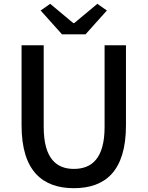

<svg xmlns="http://www.w3.org/2000/svg" viewBox="-20 -973 773 1006"><path d="M305 -793H428L540 -918L490 -953L369 -852H364L243 -953L193 -918ZM367 13C531 13 640 -76 640 -316V-736H528V-308C528 -142 460 -88 367 -88C276 -88 209 -142 209 -308V-736H93V-316C93 -76 204 13 367 13Z"/></svg>

Font: Spoqa Han Sans Neo Medium
Style: Regular
Weight: 500
Designer: [Spoqa Han Sans Neo] Dong-huui Kim  Younghwa Kang  Yujin Lee  [Noto Sans] Ryoko NISHIZUKA  (kana & ideographs); Paul D. 
Foundry: Spoqa (http://www.spoqa-han-sans.com)
Version: Version 1.000